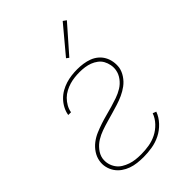

<svg xmlns="http://www.w3.org/2000/svg" viewBox="-222 -841 943 943"><g transform="rotate(-45 250.0 -369.0)"><path d="M204 8Q182 8 160.5 5.5Q139 3 119.5 -4Q100 -11 83 -23Q66 -35 54.5 -52Q43 -69 38 -90Q33 -111 37 -133Q41 -156 54.5 -176.5Q68 -197 87.5 -212Q107 -227 129.5 -236.5Q152 -246 174.5 -253.5Q197 -261 220 -267Q243 -273 265.5 -279.5Q288 -286 311 -294Q334 -302 354.5 -314.5Q375 -327 390 -347Q405 -367 409 -390Q412 -408 408.5 -425.5Q405 -443 397 -457.5Q389 -472 375 -482.5Q361 -493 345 -499Q329 -505 311.5 -507.5Q294 -510 276 -510Q258 -510 240.5 -508Q223 -506 206 -501Q189 -496 172 -487Q155 -478 142 -465Q129 -452 119.5 -435.5Q110 -419 107 -401V-400H88V-402Q91 -421 101 -440Q111 -459 126 -474.5Q141 -490 159.5 -500.5Q178 -511 197.5 -517Q217 -523 237 -525.5Q257 -528 277 -528Q298 -528 318.5 -525Q339 -522 357.5 -515Q376 -508 391 -495.5Q406 -483 415.5 -466Q425 -449 428.5 -428.5Q432 -408 429 -387Q425 -365 411 -344Q397 -323 377.5 -308.5Q358 -294 336 -284Q314 -274 291.5 -267Q269 -260 246.5 -253.5Q224 -247 201 -240.5Q178 -234 155.5 -226Q133 -218 112.5 -205.5Q92 -193 76 -173Q60 -153 56 -131Q53 -111 57.5 -93Q62 -75 72.5 -60Q83 -45 98.5 -35.5Q114 -26 131.5 -20Q149 -14 167.5 -12Q186 -10 206 -10Q232 -10 259.5 -14.5Q287 -19 312 -31.5Q337 -44 357.5 -65.5Q378 -87 387 -113L405 -106Q395 -78 372.5 -54Q350 -30 322 -16Q294 -2 263.5 3Q233 8 204 8ZM290 -595 277 -605 395 -746 412 -734Z"/></g></svg>

Font: Iosevka Thin
Style: Italic
Weight: 100
Italic angle: -9°
Monospace: yes
Designer: Belleve Invis
Foundry: Belleve Invis
Version: Version 32.5.0; ttfautohint (v1.8.4)